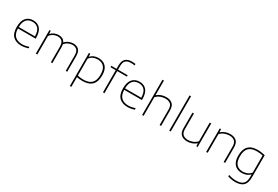

<svg xmlns="http://www.w3.org/2000/svg" viewBox="93 -2201 5518 3814"><g transform="rotate(30 2851.5 -294.0)"><path d="M324 9Q202 9 133 -58.5Q64 -126 64 -270Q64 -409.5 124.2 -478.8Q184.5 -548 288 -548Q392.5 -548 449.8 -478.5Q507 -409 507 -270V-255H100Q103.5 -133 163.2 -78.5Q223 -24 326 -24Q363 -24 401 -31.2Q439 -38.5 481 -52V-18Q440 -4.5 401.5 2.2Q363 9 324 9ZM288 -515Q200.5 -515 151.8 -460.5Q103 -406 100 -288H472Q469 -405 422.2 -460Q375.5 -515 288 -515Z M658 0V-540H688L691 -473H695Q730.5 -510 776 -529Q821.5 -548 871 -548Q921.5 -548 959.2 -528.2Q997 -508.5 1017 -464Q1062 -510.5 1112.2 -529.2Q1162.5 -548 1207 -548Q1283.5 -548 1330.8 -503.5Q1378 -459 1378 -354V0H1344V-353Q1344 -443 1305.8 -479Q1267.5 -515 1206 -515Q1164 -515 1115.5 -495.5Q1067 -476 1029.5 -426.5Q1037 -394.5 1037 -354V0H1003V-353Q1003 -443 966 -479Q929 -515 868 -515Q822.5 -515 775.8 -493.8Q729 -472.5 692 -425V0Z M1565 220V-540H1595L1599 -473H1602Q1633.5 -508.5 1680 -528.2Q1726.5 -548 1781 -548Q1848 -548 1901.5 -521.5Q1955 -495 1986 -436Q2017 -377 2017 -280Q2017 9 1728 9Q1693 9 1659.5 5.2Q1626 1.5 1599 -3V220ZM1730 -24Q1857 -24 1919 -85.2Q1981 -146.5 1981 -276Q1981 -365 1955 -417.2Q1929 -469.5 1883.2 -492.2Q1837.5 -515 1779 -515Q1729.5 -515 1682.2 -495Q1635 -475 1599 -426V-40Q1656.5 -24 1730 -24Z M2197.5 0V-508H2077.5V-540H2197.5V-617Q2197.5 -720 2246.5 -769Q2295.5 -818 2394.5 -818Q2414 -818 2435 -816Q2456 -814 2474.5 -811V-777Q2431.5 -785 2392.5 -785Q2311 -785 2271.2 -748.5Q2231.5 -712 2231.5 -621V-540H2452.5V-508H2231.5V0Z M2762 9Q2640 9 2571 -58.5Q2502 -126 2502 -270Q2502 -409.5 2562.2 -478.8Q2622.5 -548 2726 -548Q2830.5 -548 2887.8 -478.5Q2945 -409 2945 -270V-255H2538Q2541.5 -133 2601.2 -78.5Q2661 -24 2764 -24Q2801 -24 2839 -31.2Q2877 -38.5 2919 -52V-18Q2878 -4.5 2839.5 2.2Q2801 9 2762 9ZM2726 -515Q2638.5 -515 2589.8 -460.5Q2541 -406 2538 -288H2910Q2907 -405 2860.2 -460Q2813.5 -515 2726 -515Z M3096 0V-808H3130V-475H3133Q3174.5 -511 3227 -529.5Q3279.5 -548 3338 -548Q3425 -548 3478 -503.5Q3531 -459 3531 -354V0H3497V-353Q3497 -443 3453 -478.5Q3409 -514 3337 -514Q3283 -514 3228 -493.5Q3173 -473 3130 -427V0Z M3718 0V-808H3752V0Z M4129 9Q4044.5 9 3991.8 -35.5Q3939 -80 3939 -185V-540H3973V-186Q3973 -96 4016.8 -60Q4060.5 -24 4130 -24Q4182.5 -24 4237.5 -45.2Q4292.5 -66.5 4335 -112V-540H4369V0H4339L4336 -64H4332Q4291 -28 4238.5 -9.5Q4186 9 4129 9Z M4565 0V-540H4595L4598 -473H4602Q4644 -510 4697 -529Q4750 -548 4806 -548Q4894 -548 4947 -502.8Q5000 -457.5 5000 -350V0H4966V-351Q4966 -441 4923.2 -478Q4880.5 -515 4806 -515Q4756.5 -515 4700 -495.5Q4643.5 -476 4599 -428V0Z M5359 230Q5321.5 230 5274.2 222.5Q5227 215 5188 201V167Q5235.5 182.5 5277.5 189.8Q5319.5 197 5360 197Q5468 197 5519.5 150.8Q5571 104.5 5571 -11V-63H5568Q5536 -30 5489.5 -10.5Q5443 9 5385 9Q5319.5 9 5267 -17.5Q5214.5 -44 5183.8 -103Q5153 -162 5153 -259Q5153 -548 5435 -548Q5521 -548 5605 -524V-14Q5605 117 5543.2 173.5Q5481.5 230 5359 230ZM5387 -24Q5437.5 -24 5486.2 -43.5Q5535 -63 5571 -107V-498Q5544 -505.5 5508.5 -510.2Q5473 -515 5431 -515Q5311 -515 5250 -454Q5189 -393 5189 -263Q5189 -174 5215 -121.8Q5241 -69.5 5285.8 -46.8Q5330.5 -24 5387 -24Z"/></g></svg>

Font: Encode Sans Expanded Expanded Thin
Style: Regular
Weight: 100
Width: 7
Designer: Multiple Designers
Foundry: Impallari Type
Version: Version 3.000; ttfautohint (v1.8.3) -l 8 -r 50 -G 200 -x 14 